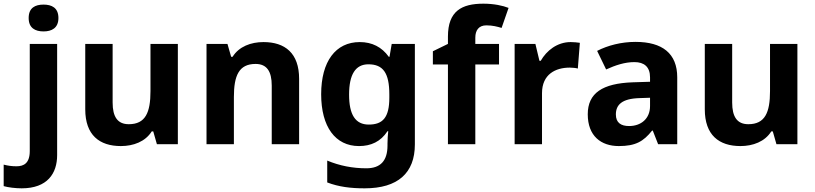

<svg xmlns="http://www.w3.org/2000/svg" viewBox="-84 -785 4438 1045"><path d="M72 -687C72 -632 108 -614 153 -614C197 -614 234 -632 234 -687C234 -743 197 -760 153 -760C108 -760 72 -743 72 -687ZM34 240C174 240 227 159 227 59V-546H78V37C78 103 46 120 6 120C-21 120 -40 117 -64 111V228C-40 235 0 240 34 240Z M884 -546H735V-289C735 -173 708 -109 617 -109C556 -109 529 -149 529 -227V-546H380V-190C380 -50 457 10 574 10C642 10 707 -14 742 -70H750L770 0H884Z M1350 -556C1282 -556 1217 -532 1182 -476H1174L1154 -546H1040V0H1189V-257C1189 -373 1216 -437 1307 -437C1368 -437 1395 -397 1395 -319V0H1544V-356C1544 -496 1467 -556 1350 -556Z M1874 -556C1743 -556 1664 -451 1664 -272C1664 -95 1741 10 1870 10C1935 10 1988 -14 2025 -71H2029C2027 -52 2025 -26 2025 -4V7C2025 90 1987 131 1910 131C1835 131 1764 117 1697 89V208C1760 232 1824 240 1901 240C2081 240 2174 157 2174 1V-546H2048L2036 -476H2032C1994 -529 1941 -556 1874 -556ZM1921 -435C2001 -435 2035 -388 2035 -271V-253C2035 -145 1999 -107 1923 -107C1850 -107 1816 -161 1816 -270C1816 -380 1851 -435 1921 -435Z M2632 -434V-546H2503V-580C2503 -619 2521 -647 2563 -647C2597 -647 2623 -640 2646 -633L2684 -742C2654 -754 2605 -765 2547 -765C2429 -765 2354 -725 2354 -586V-546L2272 -506V-434H2354V0H2503V-434Z M3022 -556C2949 -556 2891 -510 2859 -454H2852L2830 -546H2717V0H2866V-278C2866 -381 2940 -417 3017 -417C3030 -417 3051 -415 3061 -412L3072 -552C3060 -554 3037 -556 3022 -556Z M3375 -557C3298 -557 3224 -538 3166 -508L3215 -407C3266 -430 3316 -447 3369 -447C3422 -447 3454 -421 3454 -364V-340L3359 -337C3196 -331 3115 -279 3115 -163C3115 -45 3187 10 3284 10C3375 10 3418 -15 3465 -74H3469L3498 0H3602V-364C3602 -494 3521 -557 3375 -557ZM3396 -251 3454 -253V-208C3454 -138 3404 -99 3340 -99C3297 -99 3268 -116 3268 -162C3268 -214 3300 -248 3396 -251Z M4256 -546H4107V-289C4107 -173 4080 -109 3989 -109C3928 -109 3901 -149 3901 -227V-546H3752V-190C3752 -50 3829 10 3946 10C4014 10 4079 -14 4114 -70H4122L4142 0H4256Z"/></svg>

Font: Noto Sans Arabic UI
Style: Bold
Weight: 700
Designer: Monotype Design Team, Nadine Chahine and Nizar Qandah
Foundry: Monotype Imaging Inc.
Version: Version 2.010